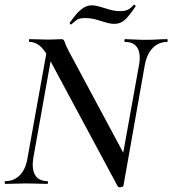

<svg xmlns="http://www.w3.org/2000/svg" viewBox="-20 -794 744 829"><path d="M488 10 191 -543Q169 -584 149 -598.5Q129 -613 108 -613Q105 -613 105 -619Q105 -625 108 -625Q126 -625 149 -624Q172 -623 188 -623Q203 -623 221.5 -624Q240 -625 245 -625Q256 -625 259 -613.5Q262 -602 277 -573L519 -122L513 8Q512 13 501.5 14.5Q491 16 488 10ZM3 0Q0 0 0 -6Q0 -12 3 -12Q40 -12 65.5 -37.5Q91 -63 99 -113L187 -602L211 -600L124 -113Q116 -63 132 -37.5Q148 -12 185 -12Q187 -12 187 -6Q187 0 185 0Q165 0 143.5 -1Q122 -2 94 -2Q70 -2 46.5 -1Q23 0 3 0ZM513 8 496 -45 580 -512Q589 -561 573.5 -587Q558 -613 520 -613Q517 -613 517 -619Q517 -625 520 -625Q537 -625 559.5 -623.5Q582 -622 610 -622Q635 -622 658 -623.5Q681 -625 702 -625Q704 -625 704 -619Q704 -613 702 -613Q665 -613 639.5 -587Q614 -561 605 -512ZM288 -689Q287 -687 283.5 -690Q280 -693 281 -696Q291 -710 305 -727.5Q319 -745 337 -758Q355 -771 377 -771Q392 -771 411.5 -765Q431 -759 453.5 -752.5Q476 -746 498 -746Q521 -746 533 -752.5Q545 -759 558 -773Q560 -775 563.5 -771.5Q567 -768 565 -766Q535 -721 516.5 -706Q498 -691 475 -691Q456 -691 435.5 -697.5Q415 -704 393 -710Q371 -716 348 -716Q322 -716 312 -708.5Q302 -701 288 -689Z"/></svg>

Font: Cormorant Light SemiBold
Style: Italic
Weight: 600
Italic angle: -10°
Version: Version 4.000